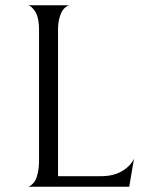

<svg xmlns="http://www.w3.org/2000/svg" viewBox="-20 -708 546 728"><path d="M128 -595Q128 -620 123.5 -638.5Q119 -657 112.5 -666Q106 -675 100 -680.5Q94 -686 90 -687L85 -688H244Q242 -688 239 -687Q236 -686 228.5 -680.5Q221 -675 215.5 -666Q210 -657 205 -638.5Q200 -620 200 -595V-40H364Q409 -40 441.5 -58.5Q474 -77 488 -106L470 0H85Q87 0 90 -1Q93 -2 100 -7.5Q107 -13 113 -22.5Q119 -32 123.5 -52.5Q128 -73 128 -100Z"/></svg>

Font: Bellefair
Style: Regular
Weight: 400
Designer: Nick Shinn, Liron Lavi Turkenic
Foundry: Shinntype
Version: Version 1.003;PS 001.003;hotconv 1.0.88;makeotf.lib2.5.64775